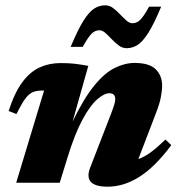

<svg xmlns="http://www.w3.org/2000/svg" viewBox="-20 -688 671 723"><path d="M42 -258.5 12.5 -270Q35 -339.5 64.2 -378.8Q93.5 -418 129.5 -434.2Q165.5 -450.5 208.5 -450.5Q239 -450.5 260.5 -448Q282 -445.5 312.5 -440L253.5 -230.5Q295.5 -317.5 334.8 -365.5Q374 -413.5 412 -432.2Q450 -451 487 -451Q542.5 -451 566.5 -427Q590.5 -403 590.5 -365.5Q590.5 -346.5 585.5 -321.2Q580.5 -296 569 -266.5L501 -89Q525 -97.5 549 -115.5Q573 -133.5 603 -162.5L625 -141.5Q564.5 -60 505.5 -22.5Q446.5 15 385.5 15Q292 15 319.5 -56.5L398.5 -260.5Q407 -283 410.5 -294.8Q414 -306.5 414 -314.5Q414 -337 392 -337Q372.5 -337 346 -314Q319.5 -291 290.5 -237.5Q261.5 -184 233.5 -92.5L205 0H41L146 -347H138.5Q118.5 -347 104 -341.2Q89.5 -335.5 75.5 -316.8Q61.5 -298 42 -258.5ZM587 -663Q560 -598.5 538.8 -564.8Q517.5 -531 498.2 -518.8Q479 -506.5 457 -506.5Q441 -506.5 427.2 -516.8Q413.5 -527 401 -540.2Q388.5 -553.5 377 -563.8Q365.5 -574 354 -574Q338 -574 325 -561.2Q312 -548.5 291.5 -511.5H246Q273 -576 294.2 -609.8Q315.5 -643.5 334.8 -655.8Q354 -668 376 -668Q392 -668 405.8 -657.8Q419.5 -647.5 432 -634.2Q444.5 -621 456 -610.8Q467.5 -600.5 479 -600.5Q495 -600.5 508.2 -613.5Q521.5 -626.5 541.5 -663Z"/></svg>

Font: Newsreader 16pt ExtraBold
Style: Italic
Weight: 800
Italic angle: -17°
Designer: Hugues Gentile
Foundry: Production Type
Version: Version 1.003; ttfautohint (v1.8.3)